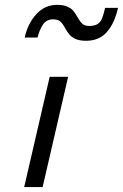

<svg xmlns="http://www.w3.org/2000/svg" viewBox="-20 -763 501 783"><path d="M182.6 -449.7H257.8L153.8 0H78.6ZM245.6 -647.9Q235.8 -666.5 226.1 -675.3Q216.3 -684.1 196.8 -684.1Q169.9 -684.1 155.5 -663.3Q141.1 -642.6 133.3 -609.9H80.6Q93.8 -668 128.4 -705.6Q163.1 -743.2 213.4 -743.2Q238.3 -743.2 254.4 -736.1Q270.5 -729 279.1 -718.8Q287.6 -708.5 296.4 -692.4Q306.6 -674.3 316.2 -665.8Q325.7 -657.2 343.3 -657.2Q365.2 -657.2 377.2 -664.6Q389.2 -671.9 395.5 -686.5Q401.9 -701.2 408.7 -731H461.4Q446.8 -667 415.3 -631.8Q383.8 -596.7 331.5 -596.7Q304.7 -596.7 288.3 -604Q272 -611.3 263.7 -621.3Q255.4 -631.3 245.6 -647.9Z"/></svg>

Font: Glacial Indifference
Style: Italic
Weight: 400
Designer: Alfredo Marco Pradil
Foundry: Alfredo Marco Pradil
Version: Version 1.312